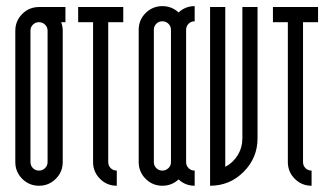

<svg xmlns="http://www.w3.org/2000/svg" viewBox="-20 -594 1062 617"><path d="M105.4 -522.7Q93.7 -522.7 85.8 -514.8Q77.9 -506.9 77.9 -495.2V-73.3Q77.9 -61.6 85.8 -53.7Q93.7 -45.8 105.4 -45.8Q116.6 -45.8 124.7 -53.7Q132.9 -61.6 132.9 -73.3V-495.2Q132.9 -506.9 124.7 -514.8Q116.6 -522.7 105.4 -522.7ZM176.6 -522.7Q181.6 -509.4 181.6 -495.2V-73.3Q181.6 -41.6 159.3 -19.4Q137 2.9 105.4 2.9Q73.7 2.9 51.4 -19.4Q29.2 -41.6 29.2 -73.3V-495.2Q29.2 -526.9 51.4 -549.1Q73.7 -571.4 105.4 -571.4H190.3V-522.7Z M279.1 -522.7H231.2V-571.4H376.1V-522.7H327.8V-73.3Q327.8 -61.6 335.7 -53.7Q343.6 -45.8 355.3 -45.8V2.9Q323.6 2.9 301.3 -19.4Q279.1 -41.6 279.1 -73.3Z M425.7 -498.1Q425.7 -529.8 447.9 -552.1Q470.2 -574.3 501.9 -574.3Q531.9 -574.3 553.9 -553.9Q575.6 -574.3 605.6 -574.3V-525.6Q593.9 -525.6 586 -517.7Q578.1 -509.8 578.1 -498.1V-73.3Q578.1 -61.6 586 -53.7Q593.9 -45.8 605.6 -45.8V2.9Q575.6 2.9 553.9 -17.5Q531.9 2.9 501.9 2.9Q470.2 2.9 447.9 -19.4Q425.7 -41.6 425.7 -73.3ZM529.4 -498.1Q529.4 -509.8 521.2 -517.7Q513.1 -525.6 501.9 -525.6Q490.2 -525.6 482.3 -517.7Q474.4 -509.8 474.4 -498.1V-73.3Q474.4 -61.6 482.3 -53.7Q490.2 -45.8 501.9 -45.8Q513.1 -45.8 521.2 -53.7Q529.4 -61.6 529.4 -73.3Z M703.9 -571.4V-57.9Q728.9 -70.8 743.9 -95.4Q758.9 -120 758.9 -149.5V-571.4H807.6V-149.5Q807.6 -86.6 763 -41.9Q718.5 2.9 655.1 2.9V-571.4Z M905 -522.7H857.1V-571.4H1002.1V-522.7H953.8V-73.3Q953.8 -61.6 961.7 -53.7Q969.6 -45.8 981.3 -45.8V2.9Q949.6 2.9 927.3 -19.4Q905 -41.6 905 -73.3Z"/></svg>

Font: Marapfhont
Style: Book
Weight: 400
Version: Version 0.15